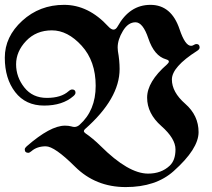

<svg xmlns="http://www.w3.org/2000/svg" viewBox="-63 -738 860 780"><path d="M377 -630.4Q388.7 -617.7 398.2 -617.7Q407.7 -617.7 415 -630.9Q463.4 -718.3 548.3 -718.3Q633.3 -718.3 666.5 -619.1Q689 -551.8 713.4 -551.8Q718.8 -551.8 724.4 -555.4Q730 -559.1 734.9 -559.1Q748 -559.1 748 -544.9Q748 -538.1 738.3 -531.7Q635.3 -466.3 635.3 -415Q635.3 -363.8 689.5 -316.4Q743.7 -269 743.7 -201.2Q743.7 -133.3 642.6 -43Q570.3 22 447.8 22Q325.2 22 241.9 -60.8Q158.7 -143.6 123 -143.6Q87.4 -143.6 64.9 -124Q57.1 -117.2 51.8 -117.2Q37.6 -117.2 37.6 -131.3Q37.6 -136.7 45.4 -143.6Q141.6 -227.5 200.7 -227.5Q215.3 -227.5 224.9 -224.9Q234.4 -222.2 239.3 -222.2Q250.5 -222.2 260.3 -231Q325.7 -289.1 325.7 -389.4Q325.7 -489.7 268.8 -552.2Q211.9 -614.7 147.9 -614.7Q84 -614.7 43.2 -571.8Q2.4 -528.8 2.4 -476.8Q2.4 -424.8 35.9 -382.6Q69.3 -340.3 127.2 -340.3Q185.1 -340.3 215.3 -367.2Q223.6 -374.5 230 -374.5Q243.7 -374.5 243.7 -361.3Q243.7 -355 235.4 -347.7Q191.4 -309.1 116.2 -309.1Q41 -309.1 -1.2 -363.8Q-43.5 -418.5 -43.5 -503.7Q-43.5 -588.9 27.3 -653.6Q98.1 -718.3 197.3 -718.3Q296.4 -718.3 377 -630.4ZM283.7 -196.8Q314.5 -175.8 346.2 -144.5Q458.5 -32.7 538.6 -32.7Q592.3 -32.7 626.5 -64.9Q649.9 -86.9 649.9 -131.1Q649.9 -175.3 592.3 -226.1Q534.7 -276.9 534.7 -341.3Q534.7 -405.8 615.2 -476.1Q623 -482.9 623 -488.3Q623 -493.7 611.3 -497.1Q563.5 -510.7 539.6 -582Q517.6 -647.5 487.5 -647.5Q457.5 -647.5 436.3 -612.3Q415 -577.1 415 -544.9Q415 -537.1 416 -530.3Q422.9 -492.2 422.9 -457.5Q422.9 -337.4 282.2 -213.4Q277.8 -209.5 277.8 -205.3Q277.8 -201.2 283.7 -196.8Z"/></svg>

Font: UnifrakturMaguntia20
Style: Book
Weight: 400
Designer: j. 'mach' wust, Gerrit Ansmann, Georg Duffner, based on a font by Peter Wiegel, original typeface by Carl Albert Fahrenw
Version: Version 2017-03-19